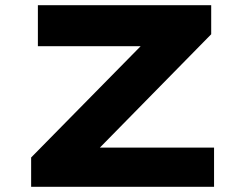

<svg xmlns="http://www.w3.org/2000/svg" viewBox="-20 -720 948 740"><path d="M100 0V-113L592 -613L675 -542H126V-700H794V-588L302 -87L220 -151H805V0Z"/></svg>

Font: Lexend Zetta
Style: Bold
Weight: 700
Designer: Bonnie Shaver-Troup, Thomas Jockin
Foundry: Lexend
Version: Version 1.007